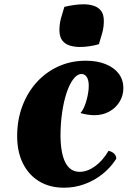

<svg xmlns="http://www.w3.org/2000/svg" viewBox="-20 -860 645 895"><path d="M262 -226Q263 -143 285.5 -101Q308 -59 351 -59Q387 -59 423 -85Q459 -111 486 -157Q503 -153 512.5 -143.5Q522 -134 522 -120Q495 -78 457 -48Q419 -18 373.5 -1.5Q328 15 279 15Q212 15 163 -14.5Q114 -44 87 -98Q60 -152 60 -226Q60 -301 84 -365Q108 -429 151 -476.5Q194 -524 252.5 -550.5Q311 -577 380 -577Q433 -577 472.5 -561Q512 -545 533.5 -516.5Q555 -488 555 -449Q555 -414 537 -385Q519 -356 488.5 -339.5Q458 -323 420 -323Q406 -323 389 -325.5Q372 -328 355 -333Q369 -348 379.5 -380Q390 -412 393 -444Q396 -478 387 -496.5Q378 -515 360 -515Q340 -515 322 -491.5Q304 -468 290.5 -427.5Q277 -387 269.5 -335Q262 -283 262 -226ZM441 -654Q421 -648 397.5 -644.5Q374 -641 351 -641Q328 -641 306 -647.5Q284 -654 270.5 -671Q257 -688 257 -720Q257 -748 264 -774Q271 -800 280 -828Q300 -833 324 -836.5Q348 -840 370 -840Q394 -840 415.5 -833.5Q437 -827 450.5 -810.5Q464 -794 464 -762Q464 -734 457 -708Q450 -682 441 -654Z"/></svg>

Font: Merienda Black
Style: Regular
Weight: 900
Designer: Eduardo Rodriguez Tunni
Foundry: Eduardo Rodriguez Tunni
Version: Version 2.001